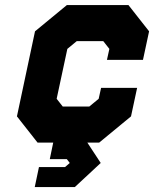

<svg xmlns="http://www.w3.org/2000/svg" viewBox="-20 -560 614 754"><path d="M116.5 174.5 133 96H235.5L254 80L242.5 65H175.5L189 0H127.5L46.5 -103L117.5 -437L242.5 -540H484.5L565.5 -437L541.5 -325H400L409.5 -368L385.5 -398.5H281.5L244.5 -368L202.5 -172L226.5 -141.5H330.5L367.5 -172L377 -215H518.5L494.5 -103L369.5 0H323L375.5 80L274 174.5ZM175 135H259L318.5 80L282 26H234L254.5 -70.5H351L431 -136.5L434.5 -152.5L431 -136.5L351 -70.5H182L125.5 -139L182 -404.5L263.5 -471.5H436.5L488.5 -405.5L485 -389.5L488.5 -405.5L436.5 -471.5H263.5L182 -404.5L125.5 -139L182 -70.5H254.5L234 26H282L318.5 80L259 135H175Z"/></svg>

Font: Tourney Thin Black
Style: Italic
Weight: 900
Italic angle: -12°
Version: Version 1.015